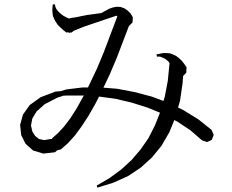

<svg xmlns="http://www.w3.org/2000/svg" viewBox="-20 -794 1040 862"><path d="M506.8 -720.7 502.9 -723.6 407.2 -691.4 358.4 -674.8 319.3 -659.2 310.5 -655.3 300.8 -647.5 294.9 -648.4 290 -645.5 289.1 -648.4H277.3L263.7 -659.2L251 -670.9L239.3 -682.6L230.5 -695.3L223.6 -708L217.8 -721.7L215.8 -735.4L214.8 -749L215.8 -762.7L216.8 -774.4H226.6L228.5 -763.7L233.4 -752.9L240.2 -744.1L247.1 -737.3L254.9 -730.5L262.7 -724.6L272.5 -718.8L282.2 -713.9L290 -710.9L302.7 -713.9L323.2 -716.8L345.7 -721.7L371.1 -726.6L427.7 -734.4L435.5 -735.4L454.1 -746.1L470.7 -754.9L487.3 -760.7L503.9 -763.7L521.5 -762.7L538.1 -756.8L552.7 -747.1L566.4 -733.4L576.2 -716.8L575.2 -693.4L558.6 -676.8L504.9 -536.1L472.7 -460L444.3 -400.4L505.9 -395.5L583 -380.9L661.1 -360.4L713.9 -340.8L719.7 -359.4L733.4 -431.6L741.2 -510.7L736.3 -517.6L728.5 -524.4L720.7 -530.3L710 -535.2L698.2 -540H684.6L682.6 -549.8L697.3 -552.7L711.9 -555.7H726.6L742.2 -554.7L755.9 -549.8L770.5 -543L783.2 -533.2L795.9 -521.5L806.6 -507.8L817.4 -492.2L816.4 -467.8L801.8 -452.1L799.8 -420.9L788.1 -340.8L779.3 -311.5L804.7 -298.8L871.1 -257.8L929.7 -210.9L939.5 -188.5L930.7 -166L909.2 -156.2L886.7 -164.1L835 -209L776.4 -248L762.7 -254.9L740.2 -200.2L705.1 -139.6L662.1 -86.9L611.3 -41L553.7 -2.9L488.3 26.4L418.9 47.9H418H417L414.1 39.1L472.7 4.9L524.4 -33.2L570.3 -75.2L611.3 -123L646.5 -173.8L675.8 -231.4L698.2 -288.1L643.6 -310.5L572.3 -333L498 -350.6L424.8 -360.4L408.2 -328.1L377 -273.4L345.7 -225.6L315.4 -184.6L284.2 -150.4L252.9 -123L238.3 -120.1L226.6 -110.4L174.8 -104.5L128.9 -118.2L94.7 -148.4L75.2 -187.5L70.3 -233.4L83 -279.3L113.3 -322.3L162.1 -357.4L228.5 -382.8L252.9 -384.8L278.3 -392.6L351.6 -401.4H375L415 -485.4L446.3 -560.5ZM215.8 -174.8 240.2 -196.3 266.6 -224.6 294.9 -261.7 323.2 -305.7 352.5 -358.4 356.4 -365.2H351.6H281.2L264.6 -364.3L237.3 -355.5L180.7 -326.2L144.5 -293.9L125 -261.7L119.1 -230.5L125 -204.1L137.7 -183.6L155.3 -169.9L178.7 -165L207 -169.9H212.9Z"/></svg>

Font: Kurinto Seri
Style: Regular
Weight: 400
Designer: Kurinto was developed by Clint Goss from a range of fonts that are compatible with the SIL Open Font License Version 1.1
Foundry: Clinton F. Goss
Version: Version 2.196; July 25, 2020